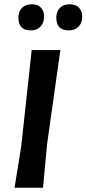

<svg xmlns="http://www.w3.org/2000/svg" viewBox="-20 -877 404 897"><path d="M128 -857Q156 -857 171 -841.5Q186 -826 186 -799Q186 -770 169 -752.5Q152 -735 124 -735Q66 -735 66 -794Q66 -823 82.5 -840Q99 -857 128 -857ZM305 -857Q333 -857 348.5 -841.5Q364 -826 364 -799Q364 -770 347 -752.5Q330 -735 301 -735Q243 -735 243 -794Q243 -823 259.5 -840Q276 -857 305 -857ZM262 -643 200 -204 181 0H48L79 -192L128 -643Z"/></svg>

Font: Alegreya Sans
Style: Bold Italic
Weight: 700
Italic angle: -7°
Designer: Juan Pablo del Peral
Foundry: Huerta Tipografica
Version: Version 2.007